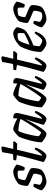

<svg xmlns="http://www.w3.org/2000/svg" viewBox="1065 -1784 719 2889"><g transform="rotate(-90 1424.5 -339.5)"><path d="M129 0Q112 0 91.5 -8Q71 -16 52.5 -28Q34 -40 21 -53Q8 -66 5 -75Q11 -100 22 -125.5Q33 -151 44.5 -170.5Q56 -190 62 -197Q70 -197 78 -195.5Q86 -194 93.5 -191.5Q101 -189 104 -186Q101 -170 97 -148.5Q93 -127 88 -98Q102 -85 123.5 -74Q145 -63 172 -63Q183 -63 198.5 -65.5Q214 -68 224 -73Q232 -80 238 -94.5Q244 -109 248.5 -127Q253 -145 254.5 -162Q256 -179 253 -190Q251 -196 232.5 -204.5Q214 -213 188.5 -223.5Q163 -234 137.5 -245Q112 -256 93 -267.5Q74 -279 71 -289Q71 -302 74 -326.5Q77 -351 84 -377Q91 -403 102 -419Q110 -427 128 -440.5Q146 -454 172 -467.5Q198 -481 230 -490.5Q262 -500 296 -500Q306 -500 322 -494Q338 -488 354.5 -478.5Q371 -469 382 -459.5Q393 -450 393 -444Q393 -436 385.5 -412Q378 -388 368 -363.5Q358 -339 348 -326Q339 -326 330 -327.5Q321 -329 314 -332Q307 -335 304 -337Q304 -350 303 -366.5Q302 -383 301.5 -399.5Q301 -416 300 -428Q290 -432 278 -433Q266 -434 257 -434Q235 -434 214 -430Q193 -426 185 -422Q175 -407 167.5 -379.5Q160 -352 159 -323Q169 -314 195 -303.5Q221 -293 251.5 -281Q282 -269 307 -255Q332 -241 339 -226Q342 -203 339 -173Q336 -143 329 -116.5Q322 -90 312 -75Q299 -60 277 -46Q255 -32 229 -22Q203 -12 177 -6Q151 0 129 0Z M526 0Q511 0 489 -8.5Q467 -17 450 -28Q433 -39 430 -46Q444 -96 457.5 -144.5Q471 -193 483 -238Q495 -283 505 -322Q515 -361 522.5 -392Q530 -423 534 -444L456 -456Q456 -469 458 -481.5Q460 -494 462 -498L531 -501Q542 -502 547 -506.5Q552 -511 554 -524L579 -666Q590 -671 611.5 -674.5Q633 -678 652 -679L666 -663L628 -500H735L745 -487Q739 -474 727.5 -460.5Q716 -447 705 -440L616 -443L527 -73L537 -66Q547 -76 563.5 -95.5Q580 -115 596.5 -137.5Q613 -160 623 -176Q633 -176 640 -171.5Q647 -167 649 -163Q643 -142 629.5 -114.5Q616 -87 598 -60.5Q580 -34 561 -17Q542 0 526 0Z M854 0Q839 0 818.5 -9Q798 -18 777.5 -31Q757 -44 743.5 -56.5Q730 -69 728 -75Q728 -112 735.5 -156Q743 -200 754.5 -244Q766 -288 778 -325Q790 -362 799.5 -386.5Q809 -411 812 -415Q817 -422 831.5 -435.5Q846 -449 863.5 -464Q881 -479 897 -489.5Q913 -500 922 -500Q941 -500 967.5 -491.5Q994 -483 1025 -469Q1056 -455 1086 -439L1090 -500Q1131 -500 1150 -487.5Q1169 -475 1169 -449Q1169 -435 1158 -385Q1147 -335 1127.5 -256Q1108 -177 1082 -73L1093 -66Q1104 -77 1118.5 -96Q1133 -115 1148 -136.5Q1163 -158 1174 -176Q1183 -176 1190.5 -172Q1198 -168 1200 -163Q1195 -142 1181.5 -114.5Q1168 -87 1151 -60.5Q1134 -34 1115.5 -17Q1097 0 1081 0Q1066 0 1045.5 -8.5Q1025 -17 1009 -28Q993 -39 990 -46L1045 -225Q1051 -244 1056 -259Q1061 -274 1065.5 -284.5Q1070 -295 1073 -301L1068 -304Q1051 -270 1029.5 -229Q1008 -188 984 -147.5Q960 -107 936.5 -73.5Q913 -40 892 -20Q871 0 854 0ZM874 -81Q878 -81 892.5 -98.5Q907 -116 927 -145Q947 -174 970 -208.5Q993 -243 1014.5 -278Q1036 -313 1053.5 -343Q1071 -373 1079 -391Q1030 -407 983.5 -414.5Q937 -422 901 -423Q890 -411 878.5 -380.5Q867 -350 856.5 -310.5Q846 -271 837.5 -231Q829 -191 824 -160.5Q819 -130 819 -119Q829 -105 847.5 -93Q866 -81 874 -81Z M1380 0Q1365 0 1344.5 -9Q1324 -18 1303.5 -31Q1283 -44 1269.5 -56.5Q1256 -69 1254 -75Q1254 -112 1261.5 -156Q1269 -200 1280.5 -244Q1292 -288 1304 -325Q1316 -362 1325.5 -386.5Q1335 -411 1338 -415Q1343 -422 1357.5 -435.5Q1372 -449 1389.5 -464Q1407 -479 1423 -489.5Q1439 -500 1448 -500Q1467 -500 1493.5 -491.5Q1520 -483 1551 -469Q1582 -455 1612 -439L1616 -500Q1657 -500 1676 -487.5Q1695 -475 1695 -449Q1695 -435 1684 -385Q1673 -335 1653.5 -256Q1634 -177 1608 -73L1619 -66Q1630 -77 1644.5 -96Q1659 -115 1674 -136.5Q1689 -158 1700 -176Q1709 -176 1716.5 -172Q1724 -168 1726 -163Q1721 -142 1707.5 -114.5Q1694 -87 1677 -60.5Q1660 -34 1641.5 -17Q1623 0 1607 0Q1592 0 1571.5 -8.5Q1551 -17 1535 -28Q1519 -39 1516 -46L1571 -225Q1577 -244 1582 -259Q1587 -274 1591.5 -284.5Q1596 -295 1599 -301L1594 -304Q1577 -270 1555.5 -229Q1534 -188 1510 -147.5Q1486 -107 1462.5 -73.5Q1439 -40 1418 -20Q1397 0 1380 0ZM1400 -81Q1404 -81 1418.5 -98.5Q1433 -116 1453 -145Q1473 -174 1496 -208.5Q1519 -243 1540.5 -278Q1562 -313 1579.5 -343Q1597 -373 1605 -391Q1556 -407 1509.5 -414.5Q1463 -422 1427 -423Q1416 -411 1404.5 -380.5Q1393 -350 1382.5 -310.5Q1372 -271 1363.5 -231Q1355 -191 1350 -160.5Q1345 -130 1345 -119Q1355 -105 1373.5 -93Q1392 -81 1400 -81Z M1883 0Q1868 0 1846 -8.5Q1824 -17 1807 -28Q1790 -39 1787 -46Q1801 -96 1814.5 -144.5Q1828 -193 1840 -238Q1852 -283 1862 -322Q1872 -361 1879.5 -392Q1887 -423 1891 -444L1813 -456Q1813 -469 1815 -481.5Q1817 -494 1819 -498L1888 -501Q1899 -502 1904 -506.5Q1909 -511 1911 -524L1936 -666Q1947 -671 1968.5 -674.5Q1990 -678 2009 -679L2023 -663L1985 -500H2092L2102 -487Q2096 -474 2084.5 -460.5Q2073 -447 2062 -440L1973 -443L1884 -73L1894 -66Q1904 -76 1920.5 -95.5Q1937 -115 1953.5 -137.5Q1970 -160 1980 -176Q1990 -176 1997 -171.5Q2004 -167 2006 -163Q2000 -142 1986.5 -114.5Q1973 -87 1955 -60.5Q1937 -34 1918 -17Q1899 0 1883 0Z M2212 0Q2202 0 2184.5 -7Q2167 -14 2148 -26Q2129 -38 2112.5 -53Q2096 -68 2087 -84Q2087 -129 2095.5 -176.5Q2104 -224 2117.5 -267Q2131 -310 2145.5 -343.5Q2160 -377 2170 -394Q2180 -405 2200 -422.5Q2220 -440 2247.5 -458Q2275 -476 2307 -488Q2339 -500 2373 -500Q2389 -500 2409 -489Q2429 -478 2444 -464Q2459 -450 2460 -441Q2457 -419 2449.5 -396.5Q2442 -374 2432 -354.5Q2422 -335 2413 -321Q2395 -303 2358 -280Q2321 -257 2275.5 -235Q2230 -213 2185 -197Q2179 -164 2176.5 -143Q2174 -122 2173 -108Q2180 -97 2195.5 -87Q2211 -77 2229 -70.5Q2247 -64 2259 -64Q2268 -64 2277.5 -70Q2287 -76 2299.5 -89.5Q2312 -103 2328.5 -124.5Q2345 -146 2369 -177Q2378 -177 2385 -172.5Q2392 -168 2394 -163Q2385 -138 2370 -109.5Q2355 -81 2332.5 -56Q2310 -31 2280 -15.5Q2250 0 2212 0ZM2196 -255Q2231 -268 2263.5 -281.5Q2296 -295 2323.5 -309Q2351 -323 2369 -337Q2371 -350 2371.5 -362Q2372 -374 2372 -385Q2372 -398 2371 -409Q2370 -420 2367 -430Q2358 -432 2349 -433Q2340 -434 2330 -434Q2314 -434 2297 -430.5Q2280 -427 2263 -420Q2240 -386 2223.5 -341.5Q2207 -297 2196 -255Z M2581 0Q2564 0 2543.5 -8Q2523 -16 2504.5 -28Q2486 -40 2473 -53Q2460 -66 2457 -75Q2463 -100 2474 -125.5Q2485 -151 2496.5 -170.5Q2508 -190 2514 -197Q2522 -197 2530 -195.5Q2538 -194 2545.5 -191.5Q2553 -189 2556 -186Q2553 -170 2549 -148.5Q2545 -127 2540 -98Q2554 -85 2575.5 -74Q2597 -63 2624 -63Q2635 -63 2650.5 -65.5Q2666 -68 2676 -73Q2684 -80 2690 -94.5Q2696 -109 2700.5 -127Q2705 -145 2706.5 -162Q2708 -179 2705 -190Q2703 -196 2684.5 -204.5Q2666 -213 2640.5 -223.5Q2615 -234 2589.5 -245Q2564 -256 2545 -267.5Q2526 -279 2523 -289Q2523 -302 2526 -326.5Q2529 -351 2536 -377Q2543 -403 2554 -419Q2562 -427 2580 -440.5Q2598 -454 2624 -467.5Q2650 -481 2682 -490.5Q2714 -500 2748 -500Q2758 -500 2774 -494Q2790 -488 2806.5 -478.5Q2823 -469 2834 -459.5Q2845 -450 2845 -444Q2845 -436 2837.5 -412Q2830 -388 2820 -363.5Q2810 -339 2800 -326Q2791 -326 2782 -327.5Q2773 -329 2766 -332Q2759 -335 2756 -337Q2756 -350 2755 -366.5Q2754 -383 2753.5 -399.5Q2753 -416 2752 -428Q2742 -432 2730 -433Q2718 -434 2709 -434Q2687 -434 2666 -430Q2645 -426 2637 -422Q2627 -407 2619.5 -379.5Q2612 -352 2611 -323Q2621 -314 2647 -303.5Q2673 -293 2703.5 -281Q2734 -269 2759 -255Q2784 -241 2791 -226Q2794 -203 2791 -173Q2788 -143 2781 -116.5Q2774 -90 2764 -75Q2751 -60 2729 -46Q2707 -32 2681 -22Q2655 -12 2629 -6Q2603 0 2581 0Z"/></g></svg>

Font: Texturina 12pt Medium
Style: Italic
Weight: 500
Italic angle: -11°
Designer: Guillermo Torres Carreño
Foundry: Omnibus-Type
Version: Version 1.002